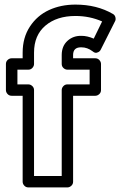

<svg xmlns="http://www.w3.org/2000/svg" viewBox="-20 -795 526 840"><path d="M5.9 -400.9V-515.1Q5.9 -525.9 13.7 -533Q21.5 -540 30.8 -540H79.1V-564.9Q79.1 -630.4 110.8 -678.7Q142.6 -727.1 194.3 -751Q246.1 -774.9 310.1 -774.9Q403.8 -774.9 474.1 -733.9Q482.9 -729 485.1 -718.5Q487.3 -708 482.9 -701.2L421.9 -580.1Q419.9 -575.2 416 -571Q412.1 -566.9 403.6 -564.5Q395 -562 384.8 -570.8Q361.8 -587.9 336.9 -587.9Q299.8 -589.4 299.8 -554.2V-540H397Q407.7 -540 414.8 -532.2Q421.9 -524.4 421.9 -515.1V-400.9Q421.9 -390.1 414.1 -383.1Q406.2 -376 397 -376H299.8V0Q299.8 10.7 292 17.8Q284.2 24.9 274.9 24.9H104Q93.3 24.9 86.2 17.1Q79.1 9.3 79.1 0V-376H30.8Q20 -376 12.9 -383.8Q5.9 -391.6 5.9 -400.9ZM56.2 -425.8H104Q113.3 -425.8 121.1 -418.7Q128.9 -411.6 128.9 -400.9V-24.9H250V-400.9Q250 -410.2 257.1 -418Q264.2 -425.8 274.9 -425.8H372.1V-490.2H274.9Q265.6 -490.2 257.8 -497.3Q250 -504.4 250 -515.1V-554.2Q250 -593.3 275.1 -616.2Q300.3 -639.2 336.9 -638.2Q361.8 -638.2 390.1 -626L426.8 -701.2Q372.6 -725.1 310.1 -725.1Q228.5 -725.1 178.7 -682.9Q128.9 -640.6 128.9 -564.9V-515.1Q128.9 -505.9 121.8 -498Q114.7 -490.2 104 -490.2H56.2Z"/></svg>

Font: Trueno Bold Outline
Style: Regular
Weight: 700
Width: 6
Designer: Julieta Ulanovsky
Foundry: Julieta Ulanovsky
Version: Version 3.001b | FøM Fix